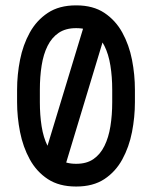

<svg xmlns="http://www.w3.org/2000/svg" viewBox="-20 -683 561 708"><path d="M43 -352.2Q43 -407.5 53.9 -462.5Q64.8 -517.5 89.8 -562.8Q114.8 -608 156.5 -635.6Q198.2 -663.2 260.2 -663.2H261.5Q323.2 -663.2 364.8 -635.6Q406.2 -608 431.1 -562.8Q456 -517.5 466.8 -462.5Q477.5 -407.5 477.5 -352.2V-306.2Q477.5 -251.5 466.8 -196.2Q456 -141 431.1 -95.4Q406.2 -49.8 364.8 -22.5Q323.2 4.8 261.5 4.8H260.2Q198.2 4.8 156.5 -22.5Q114.8 -49.8 89.8 -95.4Q64.8 -141 53.9 -196.2Q43 -251.5 43 -306.2ZM127 -352.2V-306.2Q127 -258.5 133.5 -217.1Q140 -175.8 155.5 -144.8Q171 -113.8 196.6 -96.4Q222.2 -79 260.2 -79H261.5Q299.5 -79 324.6 -96.4Q349.8 -113.8 365.1 -144.8Q380.5 -175.8 387.1 -217.1Q393.8 -258.5 393.8 -306.2V-352.2Q393.8 -399.8 387.1 -441.2Q380.5 -482.8 365.1 -513.8Q349.8 -544.8 324.6 -562Q299.5 -579.2 261.5 -579.2H260.2Q222.2 -579.2 196.6 -562Q171 -544.8 155.5 -513.8Q140 -482.8 133.5 -441.2Q127 -399.8 127 -352.2ZM214.2 -50.8Q209.5 -38 198.8 -29.8Q188 -21.5 173.8 -21.5Q158.8 -21.5 148.1 -30.5Q137.5 -39.5 133.5 -52.1Q129.5 -64.8 134 -75.8L297.5 -614.2Q301.5 -627 312.2 -635.4Q323 -643.8 337.2 -643.8Q353 -643.8 363.2 -634.6Q373.5 -625.5 377.5 -613Q381.5 -600.5 377 -589.2Z"/></svg>

Font: Libertine-Super Thin
Style: Regular
Weight: 100
Designer: Bastien Sozeau
Foundry: NBR — Bastien Sozeau
Version: Version 2.003;gftools[0.9.33]